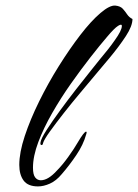

<svg xmlns="http://www.w3.org/2000/svg" viewBox="-20 -650 494 687"><path d="M116 17Q80 17 64.5 -4Q49 -25 49 -60Q49 -104 68.5 -163Q88 -222 120 -287Q152 -352 190.5 -413.5Q229 -475 267.5 -525Q306 -575 339.5 -603.5Q373 -632 393 -630Q411 -628 419.5 -618.5Q428 -609 435 -598.5Q442 -588 454 -582Q454 -557 430.5 -521Q407 -485 373 -444Q356 -424 328.5 -391Q301 -358 269 -320Q237 -282 208 -245Q179 -208 158.5 -179.5Q138 -151 134 -138Q133 -131 129 -131Q123 -131 125 -141Q127 -154 146.5 -184.5Q166 -215 194.5 -254Q223 -293 253 -331.5Q283 -370 306 -398.5Q329 -427 336 -436Q351 -454 365 -471.5Q379 -489 390 -505Q416 -541 416 -557Q416 -566 402.5 -557.5Q389 -549 363 -518Q338 -489 304 -445.5Q270 -402 234 -351Q198 -300 167 -246Q136 -192 117 -141.5Q98 -91 98 -50Q98 -25 106 -15Q114 -5 126 -5Q152 -5 183 -39Q203 -59 224.5 -89Q246 -119 258 -140Q281 -179 288 -179Q290 -179 290 -176Q290 -175 289.5 -173Q289 -171 288 -168Q278 -132 253 -95Q228 -58 201 -27Q181 -3 158.5 7Q136 17 116 17Z"/></svg>

Font: The Nautigal
Style: Bold
Weight: 700
Designer: Robert E. Leuschke
Foundry: Robert E. Leuschke
Version: Version 1.100; ttfautohint (v1.8.3)